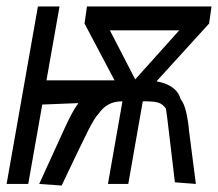

<svg xmlns="http://www.w3.org/2000/svg" viewBox="-54 -570 675 595"><path d="M63.5 -550H130.5L90 -321H301L208 -497L215.5 -550H601.5L594 -497L431 -318Q460 -313 479.5 -299.5Q499 -286 506 -262.5Q516.5 -250 523 -222Q529.5 -194 532 -163L553 0L488 -5L471.5 -144Q463 -218.5 460 -234Q449.5 -248 436.2 -252Q423 -256 396 -256H388.5L343.5 0H280.5L325.5 -256Q300 -256 282.2 -246.2Q264.5 -236.5 251 -217Q239.5 -205.5 219.2 -165.5Q199 -125.5 137 5L67.5 0L146.5 -173Q172 -228.5 189 -250.5L77 -246L33.5 0H-33.5ZM501.5 -476H286.5L365 -324Z"/></svg>

Font: JuliaMono ExtraBoldItalic
Style: Regular
Weight: 800
Italic angle: -9°
Monospace: yes
Designer: cormullion
Foundry: corm
Version: Version 0.049; ttfautohint (v1.8.4)